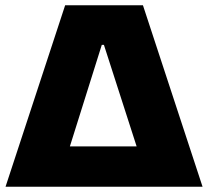

<svg xmlns="http://www.w3.org/2000/svg" viewBox="-20 -708 788 728"><path d="M1 0 227 -688H522L748 0ZM245 -153H498L374 -538H366Z"/></svg>

Font: Saira SemiExpanded ExtraBold
Style: Regular
Weight: 800
Width: 6
Designer: Hector Gatti with collaboration of the Omnibus-Type team
Foundry: Omnibus-Type
Version: Version 1.101